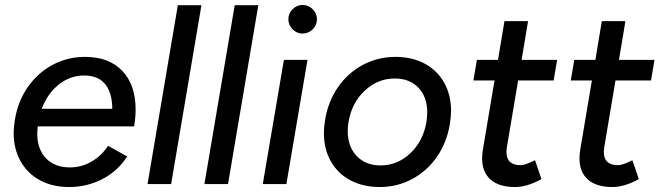

<svg xmlns="http://www.w3.org/2000/svg" viewBox="-20 -741 2655 773"><path d="M35 -206Q35 -229 40 -259Q52 -333 92 -390.5Q132 -448 192 -480Q252 -512 322 -512Q419 -512 472.5 -455.5Q526 -399 526 -300Q526 -268 520 -232H132Q130 -212 130 -203Q130 -140 165.5 -103.5Q201 -67 261 -67Q309 -67 349.5 -91Q390 -115 415 -154L492 -111Q454 -52 392 -20Q330 12 258 12Q191 12 140.5 -15.5Q90 -43 62.5 -92.5Q35 -142 35 -206ZM432 -303Q432 -366 404 -401.5Q376 -437 319 -437Q262 -437 216.5 -400.5Q171 -364 148 -303Z M696 -720H791L669 0H574Z M925 -720H1020L898 0H803Z M1123 -500H1218L1133 0H1038ZM1141 -664Q1141 -687 1158 -704Q1175 -721 1198 -721Q1222 -721 1239 -704Q1256 -687 1256 -664Q1256 -640 1239 -623Q1222 -606 1198 -606Q1175 -606 1158 -623Q1141 -640 1141 -664Z M1284 -206Q1284 -229 1289 -259Q1301 -333 1341 -390.5Q1381 -448 1441.5 -480Q1502 -512 1572 -512Q1639 -512 1689.5 -485Q1740 -458 1768 -408.5Q1796 -359 1796 -295Q1796 -273 1791 -241Q1779 -167 1739 -109.5Q1699 -52 1639 -20Q1579 12 1509 12Q1442 12 1391 -15Q1340 -42 1312 -91.5Q1284 -141 1284 -206ZM1380 -213Q1380 -151 1416 -113Q1452 -75 1512 -75Q1580 -75 1632 -124Q1684 -173 1697 -251Q1700 -271 1700 -288Q1700 -351 1664.5 -388Q1629 -425 1569 -425Q1501 -425 1448.5 -376Q1396 -327 1383 -249Q1380 -230 1380 -213Z M1921 -104Q1921 -120 1924 -138L1971 -417H1886L1900 -500H1985L2011 -656H2106L2080 -500H2223L2209 -417H2066L2021 -150Q2019 -136 2019 -129Q2019 -76 2076 -76Q2095 -76 2134 -96L2160 -20Q2102 12 2054 12Q1989 12 1955 -18Q1921 -48 1921 -104Z M2313 -104Q2313 -120 2316 -138L2363 -417H2278L2292 -500H2377L2403 -656H2498L2472 -500H2615L2601 -417H2458L2413 -150Q2411 -136 2411 -129Q2411 -76 2468 -76Q2487 -76 2526 -96L2552 -20Q2494 12 2446 12Q2381 12 2347 -18Q2313 -48 2313 -104Z"/></svg>

Font: Oak Sans Medium
Style: Italic
Weight: 500
Italic angle: -9.49998°
Foundry: Erik Kennedy, Walven
Version: Version 1.000